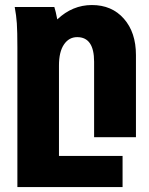

<svg xmlns="http://www.w3.org/2000/svg" viewBox="-20 -551 600 771"><path d="M49.8 200.2V-359.9Q49.8 -425.3 47.6 -457.3Q45.4 -489.3 39.1 -522.9H198.2Q203.6 -506.8 210 -473.1Q271 -530.8 349.1 -530.8Q429.2 -530.8 477.5 -475.8Q525.9 -420.9 525.9 -330.1V0H357.9V-303.2Q357.9 -401.9 290 -401.9Q256.8 -401.9 236.8 -372.3Q216.8 -342.8 216.8 -288.1V75.2H472.2V200.2Z"/></svg>

Font: LT Superior Black
Style: Regular
Weight: 900
Designer: Daniel Lyons
Foundry: LyonsType
Version: Version 2.005